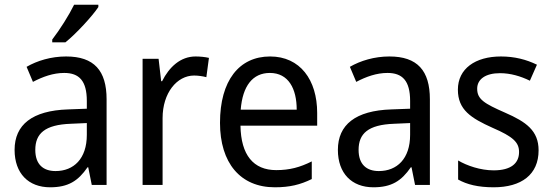

<svg xmlns="http://www.w3.org/2000/svg" viewBox="-20 -786 2350 816"><path d="M398 -756V-766H295C273 -721 235 -661 202 -618V-606H258C303 -642 373 -718 398 -756ZM261 -546C197 -546 138 -528 93 -502L120 -438C162 -460 206 -476 253 -476C316 -476 349 -443 349 -357V-324L269 -321C117 -316 42 -256 42 -149C42 -49 101 10 193 10C270 10 312 -17 352 -75H355L370 0H433V-364C433 -486 380 -546 261 -546ZM281 -260 349 -263V-213C349 -111 293 -59 216 -59C164 -59 130 -87 130 -149C130 -218 170 -256 281 -260Z M811 -546C747 -546 699 -501 669 -441H665L654 -536H586V0H671V-284C671 -391 732 -465 805 -465C822 -465 842 -462 857 -458L868 -540C851 -544 830 -546 811 -546Z M1128 -546C996 -546 915 -443 915 -264C915 -94 1001 10 1148 10C1211 10 1256 -1 1305 -25V-100C1255 -75 1211 -63 1154 -63C1057 -63 1004 -127 1002 -252H1328V-306C1328 -447 1255 -546 1128 -546ZM1127 -476C1206 -476 1241 -409 1241 -320H1003C1011 -421 1054 -476 1127 -476Z M1635 -546C1571 -546 1512 -528 1467 -502L1494 -438C1536 -460 1580 -476 1627 -476C1690 -476 1723 -443 1723 -357V-324L1643 -321C1491 -316 1416 -256 1416 -149C1416 -49 1475 10 1567 10C1644 10 1686 -17 1726 -75H1729L1744 0H1807V-364C1807 -486 1754 -546 1635 -546ZM1655 -260 1723 -263V-213C1723 -111 1667 -59 1590 -59C1538 -59 1504 -87 1504 -149C1504 -218 1544 -256 1655 -260Z M2269 -147C2269 -231 2216 -268 2127 -307C2038 -346 2008 -364 2008 -409C2008 -449 2043 -475 2105 -475C2150 -475 2193 -462 2232 -443L2262 -511C2217 -533 2167 -546 2109 -546C2000 -546 1926 -494 1926 -405C1926 -319 1982 -284 2073 -243C2161 -205 2186 -181 2186 -140C2186 -92 2152 -62 2078 -62C2022 -62 1964 -82 1927 -104V-23C1964 -2 2012 10 2078 10C2196 10 2269 -44 2269 -147Z"/></svg>

Font: Noto Sans Gurmukhi SemiCondensed
Style: Regular
Weight: 400
Width: 4
Designer: Jelle Bosma - Monotype Design Team
Foundry: Monotype Imaging Inc.
Version: Version 2.004